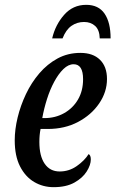

<svg xmlns="http://www.w3.org/2000/svg" viewBox="-20 -765 478 795"><path d="M202 10Q158 10 121.5 -11.5Q85 -33 63 -76Q41 -119 41 -184Q41 -229 53 -278.5Q65 -328 87.5 -375.5Q110 -423 143 -461.5Q176 -500 218.5 -523Q261 -546 313 -546Q365 -546 394 -517.5Q423 -489 423 -438Q423 -384 390.5 -336.5Q358 -289 303 -260Q248 -231 178 -231H148Q143 -207 143 -177Q143 -119 165 -87Q187 -55 227 -55Q266 -55 298 -77.5Q330 -100 347 -127Q356 -122 356 -105Q356 -82 339 -55Q322 -28 288 -9Q254 10 202 10ZM164 -276Q209 -276 245.5 -296.5Q282 -317 303 -353Q324 -389 324 -437Q324 -499 285 -499Q263 -499 242.5 -479Q222 -459 204.5 -426.5Q187 -394 174.5 -354.5Q162 -315 155 -276ZM196 -606Q209 -662 245.5 -703.5Q282 -745 337 -745Q388 -745 413 -708.5Q438 -672 438 -606H393Q392 -641 374 -657.5Q356 -674 328 -674Q299 -674 276 -658Q253 -642 239 -606Z"/></svg>

Font: Noto Serif ExtraCondensed Medium
Style: Italic
Weight: 500
Width: 2
Italic angle: -12°
Designer: Monotype Design Team
Foundry: Monotype Imaging Inc.
Version: Version 2.013; ttfautohint (v1.8.4.7-5d5b)